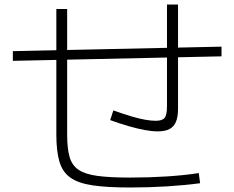

<svg xmlns="http://www.w3.org/2000/svg" viewBox="-20 -812 1040 852"><path d="M557 20Q455 20 391 10.5Q327 1 292 -24Q257 -49 243.5 -95.5Q230 -142 230 -215V-772H278V-215Q278 -154 288.5 -116.5Q299 -79 328 -59Q357 -39 412 -31.5Q467 -24 557 -24Q640 -24 719 -29Q798 -34 862 -44L868 1Q802 10 721.5 15Q641 20 557 20ZM37 -542V-585L963 -605V-562ZM680 -229Q654 -229 622 -235Q590 -241 551.5 -252Q513 -263 469 -279L483 -322Q531 -305 565 -295Q599 -285 625 -280.5Q651 -276 671 -276Q700 -276 710.5 -289Q721 -302 721 -341V-792H770V-329Q770 -294 761 -272Q752 -250 732.5 -239.5Q713 -229 680 -229Z"/></svg>

Font: M PLUS 1 Thin Light
Style: Regular
Weight: 300
Version: Version 1.001